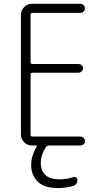

<svg xmlns="http://www.w3.org/2000/svg" viewBox="-20 -750 540 990"><path d="M143.6 0Q120.1 0 104 -17.1Q87.9 -34.2 87.9 -56.6V-672.9Q87.9 -696.3 104.5 -713.4Q121.1 -730.5 143.6 -730.5H393.6Q403.3 -730.5 410.6 -723.6Q418 -716.8 418 -707Q418 -697.3 411.1 -690.4Q404.3 -683.6 393.6 -683.6H147.5Q138.7 -683.6 137.7 -675.8V-428.7Q137.7 -419.9 147.5 -419.9H384.8Q393.6 -419.9 400.9 -413.6Q408.2 -407.2 408.2 -397.9Q408.2 -388.7 400.9 -381.8Q393.6 -375 384.8 -375H147.5Q138.7 -375 137.7 -366.2V-54.7Q137.7 -45.9 147.5 -45.9H393.6Q403.3 -45.9 410.6 -39.6Q418 -33.2 418 -22.9Q418 -12.7 411.1 -6.3Q404.3 0 393.6 0H232.4Q224.6 0 218.8 5.9Q189.5 47.9 190.4 91.8Q190.4 131.8 215.3 153.3Q240.2 174.8 287.1 174.8Q325.2 174.8 358.4 163.1Q365.2 160.2 372.1 165Q378.9 169.9 378.9 177.7Q378.9 202.1 356.4 209Q318.4 219.7 282.2 219.7Q205.1 219.7 172.9 185.1Q140.6 150.4 140.6 102.1Q140.6 53.7 168.9 6.8Q170.9 4.9 169.4 2.4Q168 0 165 0Z"/></svg>

Font: Rounded Mgen+ 2m light
Style: Regular
Weight: 200
Designer: [Source Han Sans]
Ryoko NISHIZUKA  (kana & ideographs); Paul D. Hunt (Latin, Greek & Cyrillic); Wenlong ZHANG  (bopomofo
Version: Version 1.059.20150602